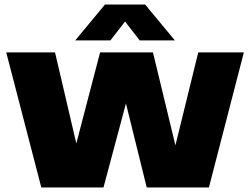

<svg xmlns="http://www.w3.org/2000/svg" viewBox="-20 -826 1102 846"><path d="M162 0 7.5 -595H222.5L342 -84H287.5L421 -595H654L777.5 -84H728L853.5 -595H1054.5L900.5 0H626.5L508 -479H564L436 0ZM311.5 -648 442.5 -806H619.5L750.5 -648H595.5L516 -750.5H546L466.5 -648Z"/></svg>

Font: Encode Sans SC Condensed Thin Black
Style: Regular
Weight: 900
Version: Version 3.002